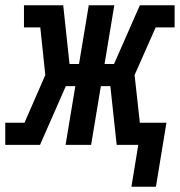

<svg xmlns="http://www.w3.org/2000/svg" viewBox="-54 -550 683 729"><path d="M538 159H445L471 0H389L365 -223H329L292 0H195L232 -223H196L98 0H-34V-84H39L118 -265L99 -446H37V-530H186L210 -307H246L283 -530H380L343 -307H379L477 -530H609V-446H537L457 -265L477 -84H578Z"/></svg>

Font: Iosevka Curly Slab MdExObl
Style: Regular
Weight: 500
Width: 7
Italic angle: -9°
Monospace: yes
Designer: Belleve Invis
Foundry: Belleve Invis
Version: Version 11.1.0; ttfautohint (v1.8.3)